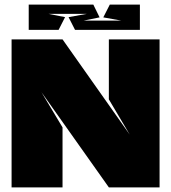

<svg xmlns="http://www.w3.org/2000/svg" viewBox="-20 -809 740 829"><path d="M450 -380V-639H669V0H450L159 -411L250 -259V0H30V-639H250L540 -228ZM276 -735 354 -749H190L261 -735L233 -680H104V-789H383L410 -734L341 -720H504L426 -734L454 -789H584V-680H304Z"/></svg>

Font: Banana Brick
Style: Regular
Weight: 400
Designer: artmaker
Foundry: artmaker
Version: Version 4.000 2011 initial release